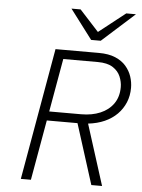

<svg xmlns="http://www.w3.org/2000/svg" viewBox="-61 -968 749 1016"><g transform="rotate(5 314.0 -460.5)"><path d="M88.5 0 211.5 -700H442Q494 -700 529.5 -685Q565 -670 586.5 -645Q608 -620 617.8 -590.2Q627.5 -560.5 627.5 -530.5Q627.5 -488.5 612.8 -453Q598 -417.5 570.8 -390Q543.5 -362.5 504.8 -345.2Q466 -328 417.5 -322.5L520 0H463L361.5 -320H198.5L142 0ZM207 -368.5H376.5Q434 -368.5 478.2 -387.2Q522.5 -406 547.8 -442Q573 -478 573 -529.5Q573 -557.5 561.2 -585.8Q549.5 -614 520.5 -632.8Q491.5 -651.5 440 -651.5H257ZM395 -765 277 -921H325.5L427 -810L568 -921H619.5L446 -765Z"/></g></svg>

Font: Overpass ExtraLight
Style: Italic
Weight: 250
Italic angle: -10°
Designer: Delve Withrington, Dave Bailey, Thomas Jockin
Foundry: Delve Fonts LLC
Version: Version 4.000